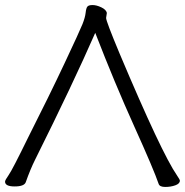

<svg xmlns="http://www.w3.org/2000/svg" viewBox="-21 -731 732 760"><path d="M402 -680 399 -660Q399 -647 452 -520Q619 -124 680 -36Q691 -20 691 -16Q691 -4 673 2.5Q655 9 633 9Q611 9 607 -3Q588 -59 510.5 -230.5Q433 -402 356 -601Q269 -402 118 -99Q99 -61 81 -10Q75 7 37 7Q-1 7 -1 -12Q-1 -18 13.5 -38.5Q28 -59 90 -186Q174 -352 234.5 -480.5Q295 -609 305.5 -635.5Q316 -662 318 -680.5Q320 -699 325 -705Q330 -711 345.5 -711Q361 -711 380 -702Q399 -693 402 -680Z"/></svg>

Font: LXGW WenKai
Style: Regular
Weight: 400
Designer: LXGW / Fontworks Inc.
Foundry: LXGW / Fontworks Inc.
Version: Version 1.520; June 14, 2025